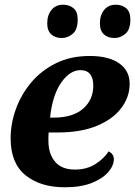

<svg xmlns="http://www.w3.org/2000/svg" viewBox="-20 -783 572 813"><path d="M465 -622Q437 -622 420 -637.5Q403 -653 403 -684Q403 -719 421 -741Q439 -763 470 -763Q497 -763 514.5 -748Q532 -733 532 -701Q532 -657 510.5 -639.5Q489 -622 465 -622ZM242 -622Q214 -622 197 -637.5Q180 -653 180 -684Q180 -719 198 -741Q216 -763 247 -763Q274 -763 291.5 -748Q309 -733 309 -701Q309 -657 287.5 -639.5Q266 -622 242 -622ZM254 10Q151 10 88 -41Q25 -92 25 -197Q25 -259 47 -320.5Q69 -382 111.5 -433Q154 -484 216.5 -515Q279 -546 360 -546Q440 -546 484.5 -515Q529 -484 529 -428Q529 -373 494 -326Q459 -279 391 -250.5Q323 -222 223 -222H186Q185 -212 185 -203.5Q185 -195 185 -187Q185 -132 213 -98.5Q241 -65 297 -65Q347 -65 383.5 -88Q420 -111 440 -142Q462 -131 462 -109Q462 -82 438.5 -54.5Q415 -27 369 -8.5Q323 10 254 10ZM192 -285H208Q288 -285 331.5 -322.5Q375 -360 375 -421Q375 -452 361.5 -469Q348 -486 321 -486Q276 -486 239 -433Q202 -380 192 -285Z"/></svg>

Font: Noto Serif
Style: Bold Italic
Weight: 700
Italic angle: -12°
Designer: Monotype Design Team
Foundry: Monotype Imaging Inc.
Version: Version 2.013